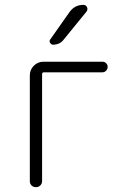

<svg xmlns="http://www.w3.org/2000/svg" viewBox="-20 -775 540 795"><path d="M267.6 -724.6Q289.1 -754.9 325.2 -754.9Q335.9 -754.9 340.3 -745.1Q344.7 -735.4 337.9 -726.6L243.2 -610.4Q228.5 -590.8 200.2 -589.8Q192.4 -589.8 187.5 -597.7Q182.6 -605.5 188.5 -612.3ZM103.5 -25.4V-462.9Q103.5 -486.3 120.1 -502.9Q136.7 -519.5 160.2 -519.5H404.3Q413.1 -519.5 419.4 -513.2Q425.8 -506.8 425.8 -498Q425.8 -489.3 419.4 -482.4Q413.1 -475.6 404.3 -475.6H162.1Q154.3 -475.6 154.3 -467.8V-25.4Q154.3 -14.6 147 -7.3Q139.6 0 128.9 0Q118.2 0 110.8 -6.8Q103.5 -13.7 103.5 -25.4Z"/></svg>

Font: Rounded Mgen+ 1m light
Style: Regular
Weight: 200
Designer: [Source Han Sans]
Ryoko NISHIZUKA  (kana & ideographs); Paul D. Hunt (Latin, Greek & Cyrillic); Wenlong ZHANG  (bopomofo
Version: Version 1.059.20150602